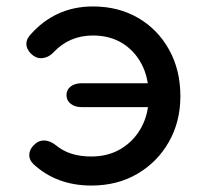

<svg xmlns="http://www.w3.org/2000/svg" viewBox="-20 -571 641 595"><path d="M263 4Q155 4 83 -63Q69 -77 71 -94.5Q73 -112 90 -126Q103 -137 120 -135.5Q137 -134 153 -121Q175 -103 202 -94.5Q229 -86 263 -86Q316 -86 356 -110.5Q396 -135 418.5 -177Q441 -219 441 -273Q441 -330 419 -372Q397 -414 358.5 -437.5Q320 -461 268 -461Q195 -461 146 -409Q133 -395 115.5 -391.5Q98 -388 84 -398Q66 -411 62.5 -428Q59 -445 72 -461Q111 -506 160 -528.5Q209 -551 268 -551Q347 -551 408 -515.5Q469 -480 504 -417Q539 -354 539 -273Q539 -194 503.5 -131.5Q468 -69 406 -32.5Q344 4 263 4ZM233 -239Q212 -239 199 -249.5Q186 -260 186 -276Q186 -293 199 -303Q212 -313 233 -313H464Q485 -313 498 -303Q511 -293 511 -276Q511 -260 498 -249.5Q485 -239 464 -239Z"/></svg>

Font: Comfortaa
Style: Bold
Weight: 700
Designer: Johan Aakerlund
Foundry: Johan Aakerlund
Version: Version 3.104; ttfautohint (v1.8.1.43-b0c9)